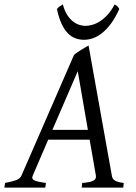

<svg xmlns="http://www.w3.org/2000/svg" viewBox="-37 -849 617 869"><path d="M181.2 -216.8 111.3 -54.2Q104.5 -39.1 118.9 -32.5Q133.3 -25.9 170.9 -21L168 0H-17.1L-14.2 -21Q16.6 -26.9 35.2 -33.4Q53.7 -40 60.1 -54.2L297.9 -600.1Q304.2 -606 313 -612.1Q321.8 -618.2 331.1 -623.8Q340.3 -629.4 348.9 -634.5Q357.4 -639.6 363.8 -643.1L469.2 -54.2Q470.2 -47.4 472.9 -42.2Q475.6 -37.1 481.4 -33Q487.3 -28.8 497.3 -25.9Q507.3 -22.9 522.9 -21L521 0H333L335 -21Q369.6 -23.4 384.8 -31Q399.9 -38.6 397 -54.2L368.7 -216.8ZM360.8 -261.2 314.9 -526.9 200.2 -261.2ZM502.9 -808.1Q484.9 -768.6 465.1 -741.9Q445.3 -715.3 424.8 -699.2Q404.3 -683.1 383.8 -676Q363.3 -668.9 343.8 -668.9Q322.3 -668.9 303.5 -676Q284.7 -683.1 269 -699.5Q253.4 -715.8 241.2 -742.4Q229 -769 220.7 -808.1Q227.5 -816.4 233.9 -820.8Q240.2 -825.2 247.6 -829.1Q254.4 -802.2 265.9 -783.7Q277.3 -765.1 291.3 -753.7Q305.2 -742.2 320.3 -737.1Q335.4 -731.9 349.6 -731.9Q364.7 -731.9 382.3 -737.1Q399.9 -742.2 417.2 -753.7Q434.6 -765.1 451.2 -783.7Q467.8 -802.2 481.9 -829.1Q488.8 -825.2 493.4 -821.3Q498 -817.4 502.9 -808.1Z"/></svg>

Font: Gentium Plus Eur
Style: Italic
Weight: 400
Italic angle: -8°
Designer: J. Victor Gaultney, Annie Olsen, Iska Routamaa, Becca Hirsbrunner
Foundry: SIL International
Version: Version 5.000